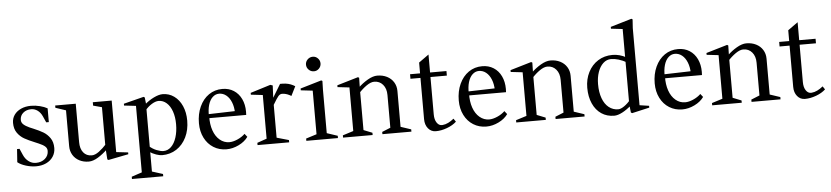

<svg xmlns="http://www.w3.org/2000/svg" viewBox="-52 -1149 7278 1682"><g transform="rotate(-5 3586.5 -308.5)"><path d="M62 -34 70 -149H92L116 -94Q132 -57 161 -35.5Q190 -14 224 -14Q273 -14 304.5 -41Q336 -68 336 -110Q336 -134 317.5 -150Q299 -166 263 -181L230 -195Q176 -217 140.5 -237Q105 -257 80 -292Q55 -327 55 -380Q55 -420 76.5 -450.5Q98 -481 136.5 -498.5Q175 -516 224 -516Q264 -516 303 -506Q342 -496 368 -481V-360H345L320 -416Q305 -449 279.5 -467.5Q254 -486 224 -486Q181 -486 153 -462Q125 -438 125 -400Q125 -377 143 -360.5Q161 -344 196 -328L227 -315Q280 -293 313.5 -273Q347 -253 371.5 -218Q396 -183 396 -130Q396 -88 374 -54.5Q352 -21 313 -2.5Q274 16 224 16Q180 16 134.5 2Q89 -12 62 -34Z M527 -134V-468L544 -444L436 -480V-500H617V-162Q617 -104 644 -70.5Q671 -37 718 -37Q747 -37 781.5 -62.5Q816 -88 852 -128L843 -100V-468L860 -445L767 -470V-500H933V-29L915 -49L1037 -35V-19L860 16L850 10L843 -88L853 -78Q813 -39 769 -12Q725 15 687 15Q641 15 604.5 -4Q568 -23 547.5 -57Q527 -91 527 -134Z M1217 -27 1230 -36V168L1214 145L1325 180V200H1050V180L1158 144L1141 168V-453L1159 -433L1037 -447V-463L1214 -508L1224 -502L1232 -429L1219 -438Q1260 -474 1304.5 -495.5Q1349 -517 1382 -517Q1438 -517 1482.5 -485Q1527 -453 1552 -396.5Q1577 -340 1577 -268Q1577 -186 1545.5 -121.5Q1514 -57 1458.5 -21Q1403 15 1332 15Q1311 15 1280 4.5Q1249 -6 1217 -27ZM1347 -20Q1385 -20 1414.5 -48.5Q1444 -77 1460.5 -128.5Q1477 -180 1477 -245Q1477 -308 1460 -357Q1443 -406 1412 -433.5Q1381 -461 1342 -461Q1315 -461 1281.5 -440.5Q1248 -420 1222 -388L1230 -417V-49L1218 -78Q1251 -48 1286.5 -34Q1322 -20 1347 -20Z M1677 -235Q1677 -316 1706.5 -380.5Q1736 -445 1788 -481Q1840 -517 1907 -517Q1964 -517 2007 -489.5Q2050 -462 2073.5 -413Q2097 -364 2097 -301Q2097 -282 2096 -272H1754L1772 -288Q1770 -218 1789 -163.5Q1808 -109 1845 -78Q1882 -47 1929 -47Q1961 -47 2000 -64Q2039 -81 2067 -108L2089 -80Q2060 -39 2006.5 -13Q1953 13 1899 13Q1835 13 1784.5 -18.5Q1734 -50 1705.5 -106.5Q1677 -163 1677 -235ZM1752 -307 2004 -314 2000 -297Q1999 -351 1982.5 -392Q1966 -433 1938 -455.5Q1910 -478 1875 -478Q1843 -478 1818 -454.5Q1793 -431 1780.5 -388.5Q1768 -346 1770 -291Z M2172 -20 2273 -55 2256 -32V-451L2274 -431L2152 -445V-461L2329 -516L2350 -509L2344 -382L2335 -385L2415 -517Q2440 -518 2464 -515Q2488 -512 2508.5 -504Q2529 -496 2546 -485L2505 -403L2491 -411Q2474 -420 2457 -424.5Q2440 -429 2425 -429Q2406 -429 2391 -411Q2376 -393 2347 -344Q2340 -332 2333 -319L2344 -355V-32L2327 -55L2450 -20V0H2172Z M2601 -20 2712 -55 2695 -32V-451L2713 -431L2591 -445V-461L2777 -516L2787 -510L2785 -434V-33L2768 -57L2879 -20V0H2601ZM2656 -665Q2656 -691 2675 -710Q2694 -729 2721 -729Q2747 -729 2765.5 -710Q2784 -691 2784 -665Q2784 -639 2765.5 -620Q2747 -601 2721 -601Q2694 -601 2675 -620Q2656 -639 2656 -665Z M2924 -20 3035 -55 3018 -32V-451L3036 -431L2914 -445V-461L3100 -516L3110 -510L3108 -413L3099 -423Q3138 -461 3184.5 -488Q3231 -515 3269 -515Q3317 -515 3354.5 -496Q3392 -477 3413 -443Q3434 -409 3434 -366V-32L3417 -56L3525 -20V0H3270V-20L3361 -57L3344 -32V-338Q3344 -395 3314.5 -429.5Q3285 -464 3238 -464Q3208 -464 3170.5 -438Q3133 -412 3099 -374L3108 -401V-32L3091 -57L3184 -20V0H2924Z M3645 -99V-480L3664 -462H3557V-502H3664L3645 -484V-597L3733 -660V-484L3715 -502H3877V-462H3715L3733 -480V-134Q3733 -88 3751 -61Q3769 -34 3794 -34H3802Q3827 -36 3852.5 -48.5Q3878 -61 3902 -81L3921 -53Q3889 -23 3838 -4Q3787 15 3739 15Q3698 15 3671.5 -17Q3645 -49 3645 -99Z M3962 -235Q3962 -316 3991.5 -380.5Q4021 -445 4073 -481Q4125 -517 4192 -517Q4249 -517 4292 -489.5Q4335 -462 4358.5 -413Q4382 -364 4382 -301Q4382 -282 4381 -272H4039L4057 -288Q4055 -218 4074 -163.5Q4093 -109 4130 -78Q4167 -47 4214 -47Q4246 -47 4285 -64Q4324 -81 4352 -108L4374 -80Q4345 -39 4291.5 -13Q4238 13 4184 13Q4120 13 4069.5 -18.5Q4019 -50 3990.5 -106.5Q3962 -163 3962 -235ZM4037 -307 4289 -314 4285 -297Q4284 -351 4267.5 -392Q4251 -433 4223 -455.5Q4195 -478 4160 -478Q4128 -478 4103 -454.5Q4078 -431 4065.5 -388.5Q4053 -346 4055 -291Z M4447 -20 4558 -55 4541 -32V-451L4559 -431L4437 -445V-461L4623 -516L4633 -510L4631 -413L4622 -423Q4661 -461 4707.5 -488Q4754 -515 4792 -515Q4840 -515 4877.5 -496Q4915 -477 4936 -443Q4957 -409 4957 -366V-32L4940 -56L5048 -20V0H4793V-20L4884 -57L4867 -32V-338Q4867 -395 4837.5 -429.5Q4808 -464 4761 -464Q4731 -464 4693.5 -438Q4656 -412 4622 -374L4631 -401V-32L4614 -57L4707 -20V0H4447Z M5455 1 5447 -71 5461 -63Q5421 -27 5380 -5.5Q5339 16 5308 16Q5244 16 5195.5 -16.5Q5147 -49 5120 -109Q5093 -169 5093 -248Q5093 -323 5124 -384.5Q5155 -446 5210.5 -481Q5266 -516 5338 -516Q5400 -516 5460 -483L5447 -471V-752L5467 -732L5345 -746V-762L5531 -817L5541 -811L5536 -735V-39L5518 -59L5619 -44V-28L5466 7ZM5459 -114 5447 -84V-464L5464 -437Q5424 -460 5388 -470.5Q5352 -481 5323 -481Q5283 -481 5253 -453Q5223 -425 5206.5 -377.5Q5190 -330 5190 -271Q5190 -200 5209.5 -147Q5229 -94 5265 -65.5Q5301 -37 5348 -37Q5370 -37 5401 -58.5Q5432 -80 5459 -114Z M5685 -235Q5685 -316 5714.5 -380.5Q5744 -445 5796 -481Q5848 -517 5915 -517Q5972 -517 6015 -489.5Q6058 -462 6081.5 -413Q6105 -364 6105 -301Q6105 -282 6104 -272H5762L5780 -288Q5778 -218 5797 -163.5Q5816 -109 5853 -78Q5890 -47 5937 -47Q5969 -47 6008 -64Q6047 -81 6075 -108L6097 -80Q6068 -39 6014.5 -13Q5961 13 5907 13Q5843 13 5792.5 -18.5Q5742 -50 5713.5 -106.5Q5685 -163 5685 -235ZM5760 -307 6012 -314 6008 -297Q6007 -351 5990.5 -392Q5974 -433 5946 -455.5Q5918 -478 5883 -478Q5851 -478 5826 -454.5Q5801 -431 5788.5 -388.5Q5776 -346 5778 -291Z M6170 -20 6281 -55 6264 -32V-451L6282 -431L6160 -445V-461L6346 -516L6356 -510L6354 -413L6345 -423Q6384 -461 6430.5 -488Q6477 -515 6515 -515Q6563 -515 6600.5 -496Q6638 -477 6659 -443Q6680 -409 6680 -366V-32L6663 -56L6771 -20V0H6516V-20L6607 -57L6590 -32V-338Q6590 -395 6560.5 -429.5Q6531 -464 6484 -464Q6454 -464 6416.5 -438Q6379 -412 6345 -374L6354 -401V-32L6337 -57L6430 -20V0H6170Z M6891 -99V-480L6910 -462H6803V-502H6910L6891 -484V-597L6979 -660V-484L6961 -502H7123V-462H6961L6979 -480V-134Q6979 -88 6997 -61Q7015 -34 7040 -34H7048Q7073 -36 7098.5 -48.5Q7124 -61 7148 -81L7167 -53Q7135 -23 7084 -4Q7033 15 6985 15Q6944 15 6917.5 -17Q6891 -49 6891 -99Z"/></g></svg>

Font: Wittgenstein
Style: Regular
Weight: 400
Designer: Jörg Drees
Foundry: Jörg Drees
Version: Version 1.003;Glyphs 3.1.2 (3151)